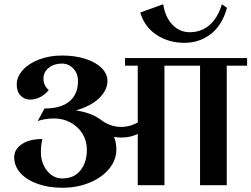

<svg xmlns="http://www.w3.org/2000/svg" viewBox="-20 -874 1186 906"><path d="M1146 -564H1050V0H924V-564H756V0H630V-242Q596 -225 553 -225Q535 -225 518 -228Q529 -202 529 -168Q529 -119 495 -77.5Q461 -36 402.5 -12Q344 12 274 12Q208 12 156 -7Q104 -26 75.5 -58.5Q47 -91 47 -132Q47 -169 82.5 -193.5Q118 -218 180 -218Q173 -190 173 -156Q173 -105 202 -68.5Q231 -32 274 -32Q330 -32 360 -70.5Q390 -109 390 -168Q390 -209 369.5 -242.5Q349 -276 313.5 -295.5Q278 -315 236 -315Q193 -315 158 -303L190 -362Q267 -362 307.5 -395.5Q348 -429 348 -492Q348 -527 326 -550.5Q304 -574 272 -574Q235 -574 210 -554Q185 -534 185 -503Q185 -471 210 -449Q192 -427 169 -415.5Q146 -404 122 -404Q96 -404 77.5 -422.5Q59 -441 59 -475Q59 -512 87.5 -543.5Q116 -575 165 -593.5Q214 -612 272 -612Q335 -612 384 -596Q433 -580 460 -552.5Q487 -525 487 -492Q487 -449 448 -411Q409 -373 338 -353Q407 -343 453 -311Q498 -275 553 -275Q592 -275 630 -296V-564H570V-600H1146ZM1051 -837Q1029 -756 975.5 -714Q922 -672 850 -672Q775 -672 718 -710Q661 -748 642 -815L750 -854Q760 -792 794 -757Q828 -722 875 -722Q930 -722 969 -756Q1008 -790 1027 -854Z"/></svg>

Font: Arya
Style: Bold
Weight: 700
Designer: Eduardo Rodriguez Tunni, Modular Infotech
Foundry: Eduardo Rodriguez Tunni, Modular Infotech
Version: Version 1.002